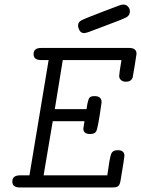

<svg xmlns="http://www.w3.org/2000/svg" viewBox="-20 -821 618 841"><path d="M34 -26Q34 -53 68 -53H109L193 -558H160Q127 -558 127 -584Q127 -611 160 -611H546Q578 -611 578 -585Q578 -581 570 -533Q562 -485 561 -481Q554 -463 531 -463Q519 -463 510.5 -470Q502 -477 502 -488Q502 -498 512 -558H255L220 -343H359Q365 -387 373 -394Q379 -400 394 -400Q425 -400 425 -373Q409 -257 401 -245Q394 -234 376 -234H375Q345 -234 345 -258Q345 -260 350 -290H211L171 -53H450Q460 -128 466.5 -145.5Q473 -163 494 -163H497Q525 -163 525 -138Q525 -131 508 -30Q505 -11 497.5 -5.5Q490 0 475 0H66Q34 0 34 -26ZM322 -710Q322 -724 337 -732Q352 -740 428 -769Q473 -786 502 -797Q512 -801 520 -801Q533 -801 541 -792Q549 -783 549 -771Q549 -754 534 -745.5Q519 -737 438 -707Q396 -691 369 -681Q354 -676 349 -676Q335 -676 328.5 -687.5Q322 -699 322 -710Z"/></svg>

Font: CMU Typewriter Text
Style: LightOblique
Weight: 200
Italic angle: -9.46001°
Version: Version 0.7.0